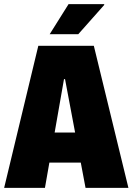

<svg xmlns="http://www.w3.org/2000/svg" viewBox="-20 -907 640 927"><path d="M0 0 165 -686H433L600 0H393L294 -525H289L197 0ZM140 -122V-267H452V-122ZM220 -742 311 -887H482L484 -884L358 -742Z"/></svg>

Font: Chivo Mono Black
Style: Regular
Weight: 900
Designer: Hector Gatti
Foundry: Omnibus-Type
Version: Version 1.008